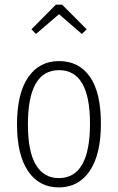

<svg xmlns="http://www.w3.org/2000/svg" viewBox="-20 -795 507 826"><path d="M134.8 -648.9 115.2 -668.9 220.2 -774.9H247.1L353 -668.9L332 -648.9L233.9 -733.9ZM233.9 -532.2Q319.8 -532.2 366.9 -464.6Q414.1 -397 414.1 -263.2Q414.1 -130.4 366 -59.6Q317.9 11.2 232.9 11.2Q147.9 11.2 100.6 -59.1Q53.2 -129.4 53.2 -259.8Q53.2 -392.6 101.1 -462.4Q148.9 -532.2 233.9 -532.2ZM233.9 -493.2Q100.1 -493.2 100.1 -259.8Q100.1 -142.6 134.5 -85.7Q168.9 -28.8 232.9 -28.8Q367.2 -28.8 367.2 -263.2Q367.2 -493.2 233.9 -493.2Z"/></svg>

Font: Fira Sans Compressed ExtraLight
Style: Regular
Weight: 250
Width: 1
Designer: Carrois Corporate & Edenspiekermann AG
Foundry: Carrois Corporate GbR & Edenspiekermann AG
Version: Version 4.203;PS 004.203;hotconv 1.0.88;makeotf.lib2.5.64775